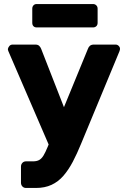

<svg xmlns="http://www.w3.org/2000/svg" viewBox="-20 -741 633 952"><path d="M109 191Q98 191 91 183.5Q84 176 84 165V85Q84 74 91 66.5Q98 59 109 59H144Q162 59 174 52.5Q186 46 195.5 30.5Q205 15 216 -12L416 -499Q419 -508 426 -514Q433 -520 446 -520H553Q562 -520 568.5 -513.5Q575 -507 575 -499Q575 -497 574.5 -494Q574 -491 572 -486L382 -28Q362 21 341 61Q320 101 294.5 130.5Q269 160 235.5 175.5Q202 191 158 191ZM227 -11 22 -486Q19 -493 19 -498Q21 -507 27 -513.5Q33 -520 43 -520H155Q168 -520 174.5 -513.5Q181 -507 184 -499L327 -133ZM162 -605Q152 -605 146 -611Q140 -617 140 -628V-698Q140 -708 146 -714.5Q152 -721 162 -721H441Q451 -721 457.5 -714.5Q464 -708 464 -698V-628Q464 -617 457.5 -611Q451 -605 441 -605Z"/></svg>

Font: Rubik
Style: Bold
Weight: 700
Designer: Hubert and Fischer
Foundry: Hubert and Fischer
Version: Version 2.300;gftools[0.9.30]